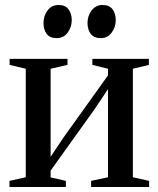

<svg xmlns="http://www.w3.org/2000/svg" viewBox="-20 -748 634 768"><path d="M18 0V-24.5L83 -39V-473L18.5 -488.5V-512.5H250V-488.5L182.5 -473V-121L234.5 -198.5L412 -446.5V-473L349.5 -488.5V-512.5H575.5V-488.5L511.5 -473V-39L576.5 -24.5V0H344.5V-24.5L412 -39V-391.5L358.5 -311.5L182.5 -65.5V-38.5L243.5 -24.5V0ZM206 -595.5Q179 -595.5 166.5 -612.8Q154 -630 154 -656Q154 -684.5 170.2 -706.2Q186.5 -728 214 -728H215Q241.5 -728 254.2 -710.5Q267 -693 267 -667.5Q267 -640 250.8 -617.8Q234.5 -595.5 207 -595.5ZM382.5 -595.5Q355.5 -595.5 342.8 -612.8Q330 -630 330 -656Q330 -684.5 346.5 -706.2Q363 -728 390 -728H391Q418 -728 430.5 -710.5Q443 -693 443 -667.5Q443 -640 426.8 -617.8Q410.5 -595.5 383.5 -595.5Z"/></svg>

Font: Merriweather 120pt
Style: Regular
Weight: 400
Version: Version 2.100